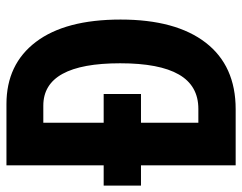

<svg xmlns="http://www.w3.org/2000/svg" viewBox="-98 -656 754 598"><g transform="rotate(-90 279.0 -357.0)"><path d="M63 -713.9H253.9Q377.9 -713.9 447.5 -622.1Q517.1 -530.3 517.1 -358.4Q517.1 -186.5 445.1 -93.3Q373 0 237.8 0H63V-294.9H0V-411.1H63ZM195.8 -599.1V-411.1H285.2V-294.9H195.8V-116.2H238.8Q311 -116.2 345.9 -176.8Q380.9 -237.3 380.9 -359.9Q380.9 -599.1 249 -599.1Z"/></g></svg>

Font: Open Sans Hebrew Condensed
Style: Bold
Weight: 700
Width: 3
Foundry: Ascender Corporation, Yanek Iontef
Version: Version 2.001;PS 002.001;hotconv 1.0.70;makeotf.lib2.5.58329